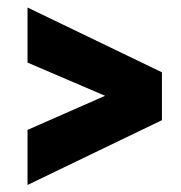

<svg xmlns="http://www.w3.org/2000/svg" viewBox="-20 -559 491 521"><path d="M289.6 -288.6 54.7 -389.2V-538.6L419.4 -362.8V-251ZM54.7 -206.5 289.1 -309.6 419.4 -344.2V-232.9L54.7 -57.1Z"/></svg>

Font: Roboto Condensed Black
Style: Regular
Weight: 900
Designer: Christian Robertson
Foundry: Google
Version: Version 3.008; 2023